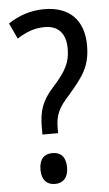

<svg xmlns="http://www.w3.org/2000/svg" viewBox="-53 -760 459 805"><g transform="rotate(-5 176.5 -357.0)"><path d="M111 -229V-201H177V-220C177 -275 189 -305 238 -358C299 -429 330 -470 330 -557C330 -663 271 -724 164 -724C107 -724 57 -707 12 -677L43 -611C80 -634 114 -649 160 -649C216 -649 248 -615 248 -551C248 -493 229 -457 173 -395C125 -342 111 -300 111 -229ZM90 -55C90 -11 112 10 146 10C178 10 202 -10 202 -55C202 -101 179 -120 146 -120C111 -120 90 -99 90 -55Z"/></g></svg>

Font: Noto Sans Gujarati UI Condensed
Style: Regular
Weight: 400
Width: 3
Designer: Jelle Bosma - Monotype Design Team, Universal Thirst
Foundry: Monotype Imaging Inc.
Version: Version 2.106